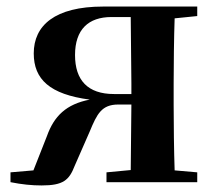

<svg xmlns="http://www.w3.org/2000/svg" viewBox="-20 -556 660 586"><path d="M305 0H582V-30L513 -36C511 -94 510 -179 510 -235V-301C510 -357 511 -443 513 -500L582 -507V-536H295C147 -536 83 -478 83 -393C83 -314 132 -268 254 -252C182 -238 145 -202 123 -140L82 -36L12 -30V0C47 7 77 10 107 10C173 10 191 -6 208 -50L254 -155C276 -208 290 -237 341 -237H381L379 -37L305 -30ZM381 -269H328C248 -269 209 -311 209 -388C209 -466 250 -504 320 -504H379L381 -301Z"/></svg>

Font: Noto Serif SC
Style: Bold
Weight: 700
Designer: Ryoko NISHIZUKA 西塚涼子 (kana & ideographs); Frank Grießhammer (Latin, Greek & Cyrillic); Wenlong ZHANG 张文龙 (bopomofo); San
Foundry: Adobe
Version: Version 2.001;hotconv 1.1.0;makeotfexe 2.6.0